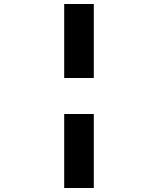

<svg xmlns="http://www.w3.org/2000/svg" viewBox="-20 -880 790 960"><path d="M449 -860V-490H301V-860ZM449 -310V60H301V-310Z"/></svg>

Font: Martian Mono SemiExpanded ExtraBold
Style: Regular
Weight: 800
Width: 6
Designer: Roman Shamin
Foundry: Evil Martians
Version: Version 1.000